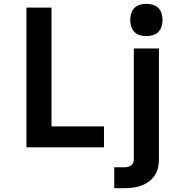

<svg xmlns="http://www.w3.org/2000/svg" viewBox="-20 -775 940 1010"><path d="M119 0V-735H251V-110H527V0ZM581 215V105H635Q644 105 653 103Q662 101 669.5 95.5Q677 90 680.5 81.5Q684 73 684 63V-520H816V63Q816 86 811 108Q806 130 793.5 148.5Q781 167 762.5 180.5Q744 194 723 201.5Q702 209 679.5 212Q657 215 635 215ZM750 -585Q733 -585 716 -590Q699 -595 687 -607Q675 -619 670 -636Q665 -653 665 -670Q665 -687 670 -704Q675 -721 687 -733Q699 -745 716 -750Q733 -755 750 -755Q767 -755 784 -750Q801 -745 813 -733Q825 -721 830 -704Q835 -687 835 -670Q835 -653 830 -636Q825 -619 813 -607Q801 -595 784 -590Q767 -585 750 -585Z"/></svg>

Font: Iosevka Aile Extrabold
Style: Regular
Weight: 800
Designer: Belleve Invis
Foundry: Belleve Invis
Version: Version 27.3.5; ttfautohint (v1.8.4)